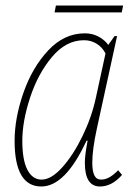

<svg xmlns="http://www.w3.org/2000/svg" viewBox="-20 -667 475 697"><path d="M33 -156Q33 -238 65 -330Q97 -422 155 -484Q213 -546 288 -546Q315 -546 337 -534.5Q359 -523 373 -504L396 -536H405L332 -202Q315 -124 315 -76Q315 -46 322.5 -30.5Q330 -15 347 -15Q361 -15 375.5 -22.5Q390 -30 409 -49L423 -32Q386 10 343 10Q288 10 288 -76Q288 -104 298 -156H294Q217 10 130 10Q33 10 33 -156ZM328 -312 363 -473Q351 -496 330.5 -508.5Q310 -521 285 -521Q220 -521 169 -460.5Q118 -400 89.5 -313.5Q61 -227 61 -156Q61 -86 79.5 -50.5Q98 -15 131 -15Q166 -15 206 -59.5Q246 -104 279.5 -173Q313 -242 328 -312ZM183 -647H427L422 -622H178Z"/></svg>

Font: Noto Serif NarrowThin
Style: Italic
Weight: 250
Width: 4
Italic angle: -12°
Designer: Monotype Design Team
Foundry: Monotype Imaging Inc.
Version: Version 1.001